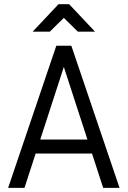

<svg xmlns="http://www.w3.org/2000/svg" viewBox="-20 -914 621 934"><path d="M253.9 -691.4H327.1L561.5 0H481.9L427.7 -167H153.3L99.1 0H19.5ZM405.3 -235.4 290.5 -588.4 175.8 -235.4ZM358.9 -759.8 290.5 -827.1 222.2 -759.8H138.7L264.6 -893.6H316.4L442.4 -759.8Z"/></svg>

Font: Gidole
Style: Regular
Weight: 400
Version: Version 2.100; ttfautohint (v1.8.4.7-5d5b)